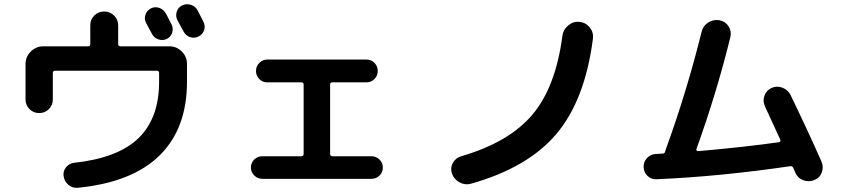

<svg xmlns="http://www.w3.org/2000/svg" viewBox="-20 -852 4040 921"><path d="M102.5 -375V-544.9Q102.5 -580.1 127.9 -605Q153.3 -629.9 188.5 -629.9H402.3Q413.1 -629.9 413.1 -640.6V-730.5Q413.1 -758.8 432.6 -777.8Q452.1 -796.9 480 -796.9Q507.8 -796.9 527.3 -777.3Q546.9 -757.8 546.9 -730.5V-640.6Q546.9 -629.9 557.6 -629.9H792Q827.1 -629.9 852.1 -605Q877 -580.1 877 -544.9V-460Q877 -235.4 745.1 -106Q613.3 23.4 352.5 48.8Q327.1 50.8 308.1 34.7Q289.1 18.6 285.2 -6.8Q281.2 -31.2 297.4 -50.3Q313.5 -69.3 336.9 -71.3Q545.9 -93.8 644.5 -189.5Q743.2 -285.2 743.2 -460V-502Q743.2 -512.7 732.4 -512.7H245.1Q233.4 -512.7 233.4 -502V-375Q233.4 -347.7 214.4 -328.6Q195.3 -309.6 168 -309.6Q140.6 -309.6 121.6 -328.6Q102.5 -347.7 102.5 -375ZM703.1 -811.5Q722.7 -821.3 743.2 -814.5Q763.7 -807.6 775.4 -788.1Q780.3 -779.3 789.1 -761.7Q797.9 -744.1 802.7 -735.4Q812.5 -715.8 805.7 -694.8Q798.8 -673.8 779.3 -665Q760.7 -656.2 739.7 -663.1Q718.8 -669.9 709 -689.5Q704.1 -698.2 694.8 -715.8Q685.5 -733.4 680.7 -742.2Q670.9 -760.7 677.7 -781.2Q684.6 -801.8 703.1 -811.5ZM927.7 -802.7Q932.6 -793 942.4 -773.9Q952.1 -754.9 956.1 -747.1Q965.8 -727.5 959 -707Q952.1 -686.5 932.1 -676.8Q912.1 -667 891.6 -673.8Q871.1 -680.7 860.4 -701.2Q851.6 -718.8 831.1 -754.9Q821.3 -774.4 827.6 -795.4Q834 -816.4 854 -826.2Q874 -835.9 896 -828.6Q918 -821.3 927.7 -802.7Z M1238.3 5.9Q1215.8 5.9 1199.7 -10.3Q1183.6 -26.4 1183.6 -47.9Q1183.6 -71.3 1199.7 -86.9Q1215.8 -102.5 1238.3 -102.5H1425.8Q1436.5 -102.5 1436.5 -114.3V-446.3Q1436.5 -457 1425.8 -457H1261.7Q1239.3 -457 1223.6 -473.1Q1208 -489.3 1208 -511.7Q1208 -534.2 1224.1 -550.3Q1240.2 -566.4 1261.7 -566.4H1738.3Q1760.7 -566.4 1776.4 -550.3Q1792 -534.2 1792 -511.7Q1792 -488.3 1775.9 -472.7Q1759.8 -457 1738.3 -457H1574.2Q1563.5 -457 1563.5 -446.3V-114.3Q1563.5 -103.5 1574.2 -102.5H1761.7Q1784.2 -102.5 1800.3 -86.9Q1816.4 -71.3 1816.4 -47.9Q1816.4 -25.4 1800.3 -9.8Q1784.2 5.9 1761.7 5.9Z M2239.3 29.3Q2210.9 37.1 2184.6 22.9Q2158.2 8.8 2148.4 -18.6Q2138.7 -44.9 2151.9 -69.8Q2165 -94.7 2192.4 -102.5Q2420.9 -168.9 2533.2 -301.3Q2645.5 -433.6 2677.7 -679.7Q2681.6 -710 2705.6 -730Q2729.5 -750 2758.8 -747.1Q2790 -744.1 2809.1 -720.2Q2828.1 -696.3 2824.2 -666Q2786.1 -372.1 2649.4 -210Q2512.7 -47.9 2239.3 29.3Z M3128.9 7.8Q3103.5 8.8 3085.9 -8.3Q3068.4 -25.4 3067.4 -50.3Q3066.4 -75.2 3083 -93.3Q3099.6 -111.3 3125 -113.3Q3130.9 -114.3 3142.1 -114.3Q3153.3 -114.3 3158.2 -115.2Q3168.9 -115.2 3170.9 -126Q3171.9 -129.9 3173.8 -135.7Q3274.4 -412.1 3345.7 -700.2Q3352.5 -728.5 3377.4 -744.1Q3402.3 -759.8 3430.7 -754.9Q3459 -750 3474.6 -726.1Q3490.2 -702.1 3483.4 -673.8Q3418.9 -410.2 3320.3 -135.7Q3319.3 -131.8 3322.3 -129.4Q3325.2 -127 3329.1 -127Q3552.7 -146.5 3716.8 -169.9Q3726.6 -171.9 3722.7 -182.6Q3672.9 -291 3649.4 -341.8Q3637.7 -367.2 3647 -393.1Q3656.2 -418.9 3681.2 -430.2Q3706.1 -441.4 3732.4 -431.6Q3758.8 -421.9 3771.5 -397.5Q3856.4 -222.7 3920.9 -76.2Q3931.6 -50.8 3921.9 -24.4Q3912.1 2 3885.7 11.7Q3859.4 22.5 3832.5 12.2Q3805.7 2 3794.9 -24.4Q3794.9 -25.4 3791 -33.7Q3787.1 -42 3785.2 -46.9Q3780.3 -56.6 3770.5 -54.7Q3429.7 -4.9 3128.9 7.8Z"/></svg>

Font: Rounded-X Mgen+ 1mn bold
Style: Bold
Weight: 700
Designer: [Source Han Sans]
Ryoko NISHIZUKA  (kana & ideographs); Paul D. Hunt (Latin, Greek & Cyrillic); Wenlong ZHANG  (bopomofo
Version: Version 1.059.20150602